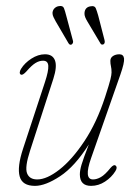

<svg xmlns="http://www.w3.org/2000/svg" viewBox="-20 -614 455 642"><path d="M367 -60Q373.5 -54.5 366 -42Q353 -21 331.2 -6.8Q309.5 7.5 284.5 7.5Q247 7.5 247 -31Q247 -44 252.5 -63Q258 -82 277 -131Q230 -57 181 -24.8Q132 7.5 97 7.5Q54.5 7.5 45.8 -24Q37 -55.5 57 -116.5L130.5 -340Q142.5 -376.5 141.5 -393.8Q140.5 -411 124 -411Q111 -411 98.5 -403.2Q86 -395.5 69.5 -376.5Q55.5 -360.5 49 -365Q45.5 -367.5 46.2 -373Q47 -378.5 50.5 -384Q62.5 -403.5 85 -418Q107.5 -432.5 130.5 -432.5Q156 -432.5 163.8 -412Q171.5 -391.5 158.5 -351L80.5 -110Q62.5 -55 70.5 -34.5Q78.5 -14 104.5 -14Q136.5 -14 178.8 -47Q221 -80 262.2 -142Q303.5 -204 331.5 -290Q345.5 -333 349.2 -348.5Q353 -364 353 -372Q353 -384 351 -392.5Q349 -401 349 -410.5Q349 -421 358 -426.8Q367 -432.5 379 -432.5Q393 -432.5 394.8 -418.5Q396.5 -404.5 382.5 -364.5L284.5 -85Q259.5 -14 291 -14Q303.5 -14 317.2 -21.8Q331 -29.5 349.5 -52.5Q360.5 -65.5 367 -60ZM201.5 -561.5 223.5 -479.5Q226.5 -471 220 -465.5Q213.5 -462 209 -469.5L166 -543Q162.5 -549.5 159 -556.5Q155.5 -563.5 155.5 -571Q156.5 -581 162.8 -586.8Q169 -592.5 177 -593.5Q190 -596 193.8 -586.8Q197.5 -577.5 201.5 -561.5ZM308.5 -561.5 329.5 -480Q332 -470 326.5 -466Q319 -462.5 315.5 -469.5L272 -542.5Q268 -549 265 -556.2Q262 -563.5 262.5 -570.5Q264 -590.5 283.5 -593Q296.5 -595.5 300.2 -586.5Q304 -577.5 308.5 -561.5Z"/></svg>

Font: Fraunces 144pt S100 Thin
Style: Italic
Weight: 100
Italic angle: -16°
Version: Version 1.000; ttfautohint (v1.8.3)